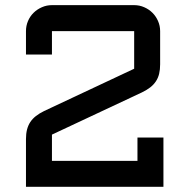

<svg xmlns="http://www.w3.org/2000/svg" viewBox="-20 -720 730 740"><path d="M180.2 -600.1V-509.8H80.1V-600.1Q80.1 -620.6 87.9 -638.9Q95.7 -657.2 109.4 -670.7Q123 -684.1 141.4 -692.1Q159.7 -700.2 180.2 -700.2H497.1Q517.6 -700.2 535.9 -692.1Q554.2 -684.1 567.6 -670.7Q581.1 -657.2 589.1 -638.9Q597.2 -620.6 597.2 -600.1V-472.2Q597.2 -451.7 593.3 -435.5Q589.4 -419.4 580.8 -406.5Q572.3 -393.6 559.1 -383.3Q545.9 -373 526.9 -363.8L180.2 -201.2V-100.1H509.8V-189.9H609.9V0H80.1V-184.1Q80.1 -204.6 84.2 -220.7Q88.4 -236.8 96.7 -249.5Q105 -262.2 118.4 -272.7Q131.8 -283.2 149.9 -292L497.1 -455.1V-600.1Z"/></svg>

Font: Aldrich
Style: Regular
Weight: 400
Designer: Matthew Desmond
Foundry: Matthew Desmond
Version: Version 1.001 2011